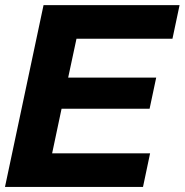

<svg xmlns="http://www.w3.org/2000/svg" viewBox="-24 -734 726 754"><path d="M681.2 -713.9 653.3 -582H276.4L243.7 -429.2H589.4L563.5 -307.1H217.8L180.7 -131.8H565.4L537.6 0H-4.4L147 -713.9Z"/></svg>

Font: XB Khoramshahr
Style: Bold Italic
Weight: 700
Italic angle: -12°
Designer: Behnam
Foundry: Irmug
Version: Version 8.005 2009